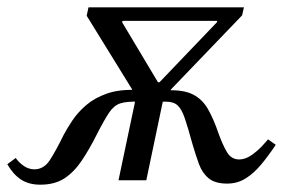

<svg xmlns="http://www.w3.org/2000/svg" viewBox="-70 -493 774 525"><path d="M330 0H254L301 -223L291 -239V-249L167 -450L172 -473H597L592 -451L397 -248V-236L377 -224ZM40 12Q9 12 -12.5 -2Q-34 -16 -50 -44L-27 -61Q-18 -48 -4.5 -39Q9 -30 24 -30Q50 -30 66.5 -55.5Q83 -81 104 -124Q113 -141 127.5 -163Q142 -185 165 -205Q188 -225 222 -237Q256 -249 303 -247L309 -215Q277 -216 259.5 -210.5Q242 -205 229 -186Q216 -167 195 -126Q175 -86 154 -54.5Q133 -23 106.5 -5.5Q80 12 40 12ZM551 9Q518 9 500.5 -5.5Q483 -20 474 -44.5Q465 -69 456 -100Q444 -144 435.5 -169Q427 -194 416 -204.5Q405 -215 384 -215H365L385 -246Q431 -248 457 -235Q483 -222 498.5 -195Q514 -168 528 -127Q538 -99 550 -78Q562 -57 584 -57Q601 -57 618 -69Q635 -81 647.5 -94.5Q660 -108 663 -112L684 -97Q664 -67 644 -43Q624 -19 601.5 -5Q579 9 551 9ZM264 -432 362 -268H366L523 -432L524 -436H265Z"/></svg>

Font: STIX Two Text
Style: Italic
Weight: 400
Italic angle: -12°
Designer: Ross Mills, John Hudson & Paul Hanslow, Tiro Typeworks Ltd; with prior portions MicroPress Inc. and Coen Hoffman, Elsevi
Foundry: Tiro Typeworks Ltd
Version: Version 2.13 b171